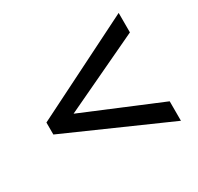

<svg xmlns="http://www.w3.org/2000/svg" viewBox="-115 -751 802 777"><g transform="rotate(-30 286.0 -362.0)"><path d="M523 -110 48 -320V-376L523 -614V-523L161 -352L523 -201Z"/></g></svg>

Font: Noto Sans Javanese Medium
Style: Regular
Weight: 500
Version: Version 2.004